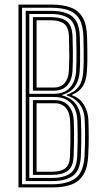

<svg xmlns="http://www.w3.org/2000/svg" viewBox="-20 -820 454 840"><path d="M60.8 0V-800H204Q254.5 -800 289.1 -787.2Q323.8 -774.5 341.8 -743.2Q359.8 -712 361 -656.8Q361.8 -623.8 362.1 -599.2Q362.5 -574.8 362.1 -552.9Q361.8 -531 360 -505.2Q357.5 -467.2 342.2 -442.6Q327 -418 295.8 -406V-402.8Q327.8 -392.5 346.6 -362.5Q365.5 -332.5 366.8 -292.5Q367.2 -272.2 367.8 -254.6Q368.2 -237 368.2 -219.4Q368.2 -201.8 367.6 -181.8Q367 -161.8 365.8 -136.5Q362.8 -83.8 343.9 -54Q325 -24.2 290.9 -12.1Q256.8 0 208.2 0ZM76.5 -13.8H208.2Q274.5 -13.8 310 -40.1Q345.5 -66.5 349.8 -136.5Q351.5 -168.2 352 -194.1Q352.5 -220 352.1 -243.6Q351.8 -267.2 350.8 -291.8Q349.2 -337.5 327.8 -364.9Q306.2 -392.2 272 -402V-405.8Q306.8 -417 324.1 -440.9Q341.5 -464.8 344.2 -506.8Q346 -530 346.2 -552.6Q346.5 -575.2 346.1 -600.5Q345.8 -625.8 345 -656.5Q344.2 -707 327.9 -735.2Q311.5 -763.5 280.5 -774.9Q249.5 -786.2 204 -786.2H76.5ZM92.5 -27.8V-772.5H204Q244 -772.5 271.5 -762.2Q299 -752 313.8 -726.9Q328.5 -701.8 329.2 -656.5Q330 -626.5 330.4 -601.5Q330.8 -576.5 330.5 -553.6Q330.2 -530.8 328.5 -506.5Q326 -468 307.5 -441.6Q289 -415.2 251.8 -404.8V-402.5Q290.2 -393 311.6 -364.9Q333 -336.8 334.2 -291.5Q335.2 -269.5 335.5 -246.9Q335.8 -224.2 335.5 -197.6Q335.2 -171 333.8 -136.5Q330.5 -73 298.2 -50.4Q266 -27.8 208.2 -27.8ZM108.2 -409.5H214.2Q261.5 -409.5 285.6 -436.1Q309.8 -462.8 312.8 -507Q314.2 -529.5 314.6 -552Q315 -574.5 314.6 -600Q314.2 -625.5 313.5 -656.5Q312 -717.8 283.2 -738.2Q254.5 -758.8 204 -758.8H108.2ZM124 -423.2V-745H204Q248.8 -745 272.5 -726.6Q296.2 -708.2 297.5 -656.2Q298.8 -621 298.9 -595.9Q299 -570.8 298.6 -550.1Q298.2 -529.5 297 -507Q294.8 -470.8 274.8 -447Q254.8 -423.2 214.2 -423.2ZM140 -437H214.2Q247.2 -437 263.2 -457Q279.2 -477 281 -507.2Q283.2 -543.5 283.1 -577Q283 -610.5 281.8 -656.2Q280.8 -701.2 260.2 -716.2Q239.8 -731.2 204 -731.2H140ZM108.2 -41.5H208.2Q259.8 -41.5 287.5 -61.6Q315.2 -81.8 317.8 -136.8Q319.5 -172.5 319.8 -197.8Q320 -223 319.6 -244.6Q319.2 -266.2 318.5 -290.8Q316.8 -342.2 290.2 -369Q263.8 -395.8 218.2 -395.8H108.2ZM124 -55V-381.8H219.8Q258.8 -381.8 280.1 -357.2Q301.5 -332.8 302.8 -289.8Q303.5 -266.8 303.9 -245.2Q304.2 -223.8 303.9 -198.1Q303.5 -172.5 302 -136.5Q300 -89 275.8 -72Q251.5 -55 208 -55ZM140 -68.8H208Q247.2 -68.8 266 -84.1Q284.8 -99.5 286.2 -135Q287.8 -176 288 -201Q288.2 -226 288 -245.5Q287.8 -265 286.8 -289Q285.8 -327.2 268.2 -347.8Q250.8 -368.2 220.2 -368.2H140Z"/></svg>

Font: Big Shoulders Inline Text Thin
Style: Regular
Weight: 400
Version: Version 2.002